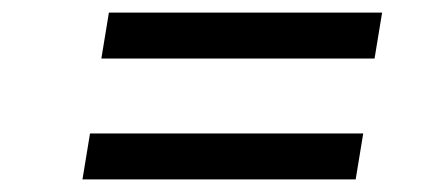

<svg xmlns="http://www.w3.org/2000/svg" viewBox="-20 -499 712 305"><path d="M587 -479 575 -406H141L153 -479ZM557 -287 545 -214H111L123 -287Z"/></svg>

Font: Bitter Medium
Style: Italic
Weight: 500
Italic angle: -9°
Designer: Sol Matas, and Bitter project Authors
Foundry: Sol Matas
Version: Version 2.001